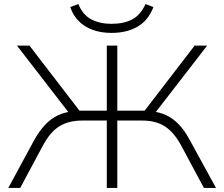

<svg xmlns="http://www.w3.org/2000/svg" viewBox="-20 -931 1110 951"><path d="M21 0 151 -240Q176 -284 204.5 -314Q233 -344 268.5 -360.5Q304 -377 347 -380L330 -361L64 -705H126L385 -368L362 -383H509V-705H561V-383H709L685 -368L944 -705H1006L740 -361L724 -380Q768 -377 803 -360.5Q838 -344 866 -314.5Q894 -285 918 -241L1050 0H990L878 -209Q844 -273 799 -303.5Q754 -334 682 -334H561V0H509V-334H389Q320 -334 274 -305.5Q228 -277 192 -209L80 0ZM533 -768Q481 -768 440.5 -782.5Q400 -797 371 -825.5Q342 -854 328 -896L368 -911Q390 -857 432.5 -835Q475 -813 532 -813Q594 -813 635 -835Q676 -857 701 -911L740 -896Q714 -829 660.5 -798.5Q607 -768 533 -768Z"/></svg>

Font: Nunito Sans 7pt SemiExpanded ExtraLight
Style: Regular
Weight: 250
Width: 6
Designer: Vernon Adams
Foundry: Vernon Adams
Version: Version 3.101;gftools[0.9.27]